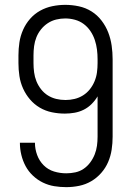

<svg xmlns="http://www.w3.org/2000/svg" viewBox="-20 -763 540 791"><path d="M253 8Q280 8 306.5 2.5Q333 -3 356 -16.5Q379 -30 397 -50.5Q415 -71 425.5 -95.5Q436 -120 440 -146.5Q444 -173 444 -200V-519Q444 -547 440 -575Q436 -603 426 -629Q416 -655 398.5 -678Q381 -701 357 -716Q333 -731 305 -737Q277 -743 249 -743Q222 -743 195.5 -737.5Q169 -732 145.5 -719Q122 -706 104 -685.5Q86 -665 75 -640Q64 -615 60 -588.5Q56 -562 56 -535V-503Q56 -476 60 -449.5Q64 -423 75 -398.5Q86 -374 103.5 -353.5Q121 -333 144 -319.5Q167 -306 193.5 -300.5Q220 -295 247 -295Q267 -295 287 -298.5Q307 -302 325 -311Q343 -320 357.5 -334.5Q372 -349 382 -366V-200Q382 -181 379.5 -162.5Q377 -144 370 -126.5Q363 -109 351.5 -93.5Q340 -78 324.5 -67.5Q309 -57 290.5 -53Q272 -49 253 -49Q227 -49 202.5 -56.5Q178 -64 160 -82Q142 -100 133 -124.5Q124 -149 124 -174Q124 -175 124 -175Q124 -175 124 -175H62Q62 -175 62 -174.5Q62 -174 62 -174Q62 -149 68 -124.5Q74 -100 85.5 -78.5Q97 -57 115.5 -39.5Q134 -22 156.5 -11Q179 0 203.5 4Q228 8 253 8ZM250 -351Q230 -351 211.5 -355.5Q193 -360 177 -370Q161 -380 149 -395.5Q137 -411 130 -428.5Q123 -446 120.5 -465Q118 -484 118 -503V-535Q118 -554 120.5 -573Q123 -592 130 -609.5Q137 -627 149 -642Q161 -657 177 -667.5Q193 -678 211.5 -682.5Q230 -687 249 -687Q269 -687 289 -681.5Q309 -676 325 -664Q341 -652 352.5 -635Q364 -618 370.5 -598.5Q377 -579 379.5 -559Q382 -539 382 -519V-503Q382 -484 379.5 -465Q377 -446 369.5 -428Q362 -410 350 -395Q338 -380 322 -370Q306 -360 287.5 -355.5Q269 -351 250 -351Z"/></svg>

Font: Iosevka SS09 Light
Style: Regular
Weight: 300
Monospace: yes
Designer: Belleve Invis
Foundry: Belleve Invis
Version: Version 5.2.1; ttfautohint (v1.8.3)